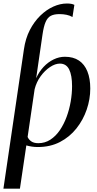

<svg xmlns="http://www.w3.org/2000/svg" viewBox="-29 -850 566 1123"><path d="M-9 253.5 111 -562Q120 -624.5 145.2 -673.8Q170.5 -723 206.2 -758Q242 -793 282.5 -811.2Q323 -829.5 362.5 -829.5Q377 -829.5 387.8 -827.5Q398.5 -825.5 406 -821.5L395 -750.5Q379.5 -759.5 360 -763.5Q340.5 -767.5 318.5 -767.5Q287.5 -767.5 268.2 -757.5Q249 -747.5 237.8 -721.5Q226.5 -695.5 219.5 -647L182.5 -392.5Q199.5 -430.5 226 -458.8Q252.5 -487 284.8 -502.5Q317 -518 350.5 -518Q399.5 -518 432.5 -496Q465.5 -474 482.2 -432.2Q499 -390.5 499 -332.5Q499 -270 478.2 -209.2Q457.5 -148.5 418 -98.8Q378.5 -49 321.8 -19.5Q265 10 192 10Q174.5 10 157.5 7.5Q140.5 5 125 0.5L87.5 253.5ZM195 -12.5Q234 -12.5 265.5 -33Q297 -53.5 320.8 -88.2Q344.5 -123 360.5 -166.2Q376.5 -209.5 384.5 -256Q392.5 -302.5 392.5 -346Q392.5 -409.5 375.5 -443.8Q358.5 -478 321 -478Q294 -478 263.5 -457.8Q233 -437.5 208.5 -403.8Q184 -370 173.5 -328L132.5 -49Q139 -33.5 154.2 -23Q169.5 -12.5 195 -12.5Z"/></svg>

Font: Merriweather 144pt
Style: Italic
Weight: 400
Italic angle: -7.8°
Version: Version 2.101